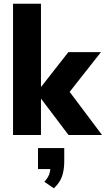

<svg xmlns="http://www.w3.org/2000/svg" viewBox="-20 -725 568 1031"><path d="M50 0V-705H200V-260H202L347 -445H522L333 -205L335 -257L528 0H348L202 -193H200V0ZM269 286 218 251Q237 231 244 211.5Q251 192 251 168L280 183H184V70H325V143Q325 187 313 222Q301 257 269 286Z"/></svg>

Font: Nunito Sans 12pt ExtraLight
Style: Weight 830 Width 84 Optical size 12.0 YTLC 445
Weight: 830
Width: 4
Designer: Vernon Adams
Foundry: Vernon Adams
Version: Version 3.101;gftools[0.9.27]